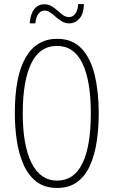

<svg xmlns="http://www.w3.org/2000/svg" viewBox="-20 -915 559 945"><path d="M466 -358Q466 -285 456 -218.5Q446 -152 423 -100.5Q400 -49 360.5 -19.5Q321 10 261 10Q200 10 160 -20.5Q120 -51 96.5 -103.5Q73 -156 63 -221.5Q53 -287 53 -358Q53 -541 106.5 -632.5Q160 -724 261 -724Q336 -724 381 -676.5Q426 -629 446 -546Q466 -463 466 -358ZM92 -358Q92 -199 135.5 -112.5Q179 -26 261 -26Q344 -26 385.5 -110.5Q427 -195 427 -358Q427 -518 385.5 -603.5Q344 -689 261 -689Q175 -689 133.5 -602.5Q92 -516 92 -358ZM126 -800Q130 -847 149 -870.5Q168 -894 198 -894Q218 -894 234 -884.5Q250 -875 263.5 -862.5Q277 -850 290.5 -840.5Q304 -831 320 -831Q339 -831 351 -848Q363 -865 365 -895H393Q392 -847 371 -823.5Q350 -800 321 -800Q301 -800 285 -809.5Q269 -819 255 -831.5Q241 -844 227.5 -853.5Q214 -863 199 -863Q182 -863 169.5 -847.5Q157 -832 154 -800Z"/></svg>

Font: Noto Sans Lao ExtraCondensed ExtraLight
Style: Regular
Weight: 200
Width: 2
Designer: Monotype Design Team
Foundry: Monotype Imaging Inc.
Version: Version 2.003; ttfautohint (v1.8.4.7-5d5b)